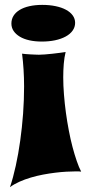

<svg xmlns="http://www.w3.org/2000/svg" viewBox="-20 -568 366 790"><path d="M21 202.1Q34.2 163.1 44.9 114Q55.7 64.9 63.2 10.7Q70.8 -43.5 75 -100.3Q79.1 -157.2 79.1 -211.9Q79.1 -248 76.9 -282.2Q74.7 -316.4 70.8 -347.2Q76.7 -346.2 85.9 -345.5Q95.2 -344.7 105.5 -344.2Q115.7 -343.8 125 -343.3Q134.3 -342.8 140.1 -342.8Q149.9 -342.8 164.8 -344Q179.7 -345.2 195.6 -346.9Q211.4 -348.6 226.1 -350.6Q240.7 -352.5 250 -354Q244.6 -332 242.4 -305.7Q240.2 -279.3 240.2 -250Q240.2 -215.8 243.2 -178.7Q246.1 -141.6 251.2 -104.2Q256.3 -66.9 263.2 -31Q270 4.9 278.3 36.4Q286.6 67.9 295.7 94.2Q304.7 120.6 314 138.2Q309.6 137.2 303.7 137.2Q297.9 137.2 291 137.2Q274.9 137.2 253.2 138.4Q231.4 139.6 207.3 142.6Q183.1 145.5 157.2 150.4Q131.3 155.3 106.7 162.6Q82 169.9 60.1 179.7Q38.1 189.5 21 202.1ZM26.9 -471.2Q26.9 -488.8 35.6 -502.9Q44.4 -517.1 60.8 -527.1Q77.1 -537.1 100.8 -542.5Q124.5 -547.9 153.8 -547.9Q183.6 -547.9 208.5 -542.7Q233.4 -537.6 251.5 -527.8Q269.5 -518.1 279.3 -504.4Q289.1 -490.7 289.1 -474.1Q289.1 -456.5 278.8 -442.1Q268.6 -427.7 250.2 -417.7Q231.9 -407.7 206.8 -402.3Q181.6 -397 151.9 -397Q124 -397 101.1 -402.1Q78.1 -407.2 61.8 -417Q45.4 -426.8 36.1 -440.4Q26.9 -454.1 26.9 -471.2Z"/></svg>

Font: Shojumaru
Style: Regular
Weight: 400
Version: Version 1.001